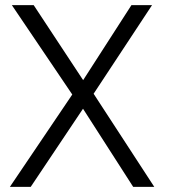

<svg xmlns="http://www.w3.org/2000/svg" viewBox="-20 -731 680 751"><path d="M18.6 0 262.7 -361.3 26.4 -710.9H111.8L305.2 -417.5L494.1 -710.9H574.7L346.2 -364.3L583.5 0H501L304.7 -305.7L100.1 0Z"/></svg>

Font: Ride Light
Style: Regular
Weight: 300
Version: Version 3.000